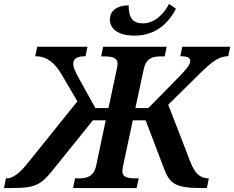

<svg xmlns="http://www.w3.org/2000/svg" viewBox="-84 -950 1183 970"><path d="M596 -770C710 -770 772 -842 805 -906L770 -930C749 -889 703 -832 638 -832C586 -832 566 -861 566 -923C507 -923 471 -895 471 -851C471 -809 507 -770 596 -770ZM-64 0H-24C102 0 126 -19 191 -101L385 -342H450L402 -114C391 -60 357 -49 317 -49H295L285 0H606L617 -49H599C559 -49 534 -56 534 -85C534 -92 536 -104 538 -113L587 -342H652L742 -105C772 -24 797 0 932 0H961L971 -49H969C927 -49 900 -74 877 -134L766 -421L923 -576C988 -639 1022 -666 1069 -666L1079 -714H837L827 -666C861 -666 877 -660 877 -642C877 -623 859 -601 807 -548L665 -404H600L642 -600C653 -654 686 -665 726 -665H748L758 -714H437L427 -665H443C484 -665 510 -658 510 -629C510 -622 508 -610 506 -601L464 -404H398L318 -548C296 -587 286 -610 286 -628C286 -651 302 -666 348 -666L358 -714H104L94 -666C151 -666 191 -635 226 -576L307 -438L56 -126C13 -72 -20 -49 -50 -49H-54Z"/></svg>

Font: Noto Serif SemiBold
Style: Italic
Weight: 600
Italic angle: -12°
Designer: Monotype Design Team
Foundry: Monotype Imaging Inc.
Version: Version 2.014